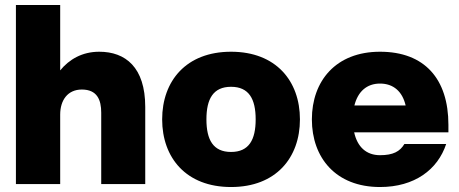

<svg xmlns="http://www.w3.org/2000/svg" viewBox="-20 -740 1846 772"><path d="M44 0H222V-279C222 -337 252 -380 309 -380C371 -380 387 -338 387 -287V0H564V-310C564 -470 484 -532 379 -532C310 -532 258 -501 222 -457V-720H44Z M909 12C1090 12 1186 -106 1186 -260C1186 -414 1090 -532 909 -532C728 -532 632 -414 632 -260C632 -106 728 12 909 12ZM810 -260C810 -342 837 -391 909 -391C981 -391 1008 -342 1008 -260C1008 -178 981 -129 909 -129C837 -129 810 -178 810 -260Z M1508 12C1647 12 1740 -58 1774 -161H1606C1588 -131 1561 -116 1508 -116C1453 -116 1417 -149 1404 -208H1783V-238C1783 -423 1687 -532 1508 -532C1330 -532 1234 -414 1234 -260C1234 -106 1330 12 1508 12ZM1405 -316C1419 -372 1455 -404 1508 -404C1562 -404 1598 -372 1611 -316Z"/></svg>

Font: Aspekta 850
Style: Regular
Weight: 850
Designer: Ivo Dolenc
Version: Version 2.000